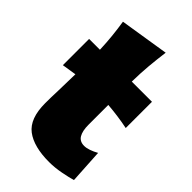

<svg xmlns="http://www.w3.org/2000/svg" viewBox="-250 -903 1005 1005"><g transform="rotate(45 252.5 -401.0)"><path d="M323.2 17.6Q210 17.6 150.6 -27.3Q91.3 -72.3 91.3 -186Q91.3 -228 93.3 -278.6Q95.2 -329.1 96.2 -404.8L16.1 -392.1V-586.4H96.2Q94.2 -638.2 89.6 -683.1Q85 -728 77.6 -775.4L350.6 -818.8Q342.8 -759.8 337.9 -705.3Q333 -650.9 332 -586.4H481.4V-392.1Q443.8 -399.9 406 -405Q368.2 -410.2 331.5 -413.1V-266.6Q331.5 -220.7 346.2 -196.3Q360.8 -171.9 394 -171.9Q409.7 -171.9 429.9 -179Q450.2 -186 471.2 -197.8L482.4 -7.8Q456.5 0 410.9 8.8Q365.2 17.6 323.2 17.6Z"/></g></svg>

Font: Pinar-DS3-FD Black
Style: Regular
Weight: 900
Designer: Amin Abedi
Version: Version 3.000